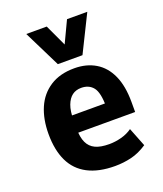

<svg xmlns="http://www.w3.org/2000/svg" viewBox="-141 -848 810 952"><g transform="rotate(-20 264.5 -372.0)"><path d="M302 11Q216 11 158.5 -19Q101 -49 73 -107.5Q45 -166 45 -251Q45 -329 70.5 -388Q96 -447 148 -480.5Q200 -514 276 -514Q340 -514 387.5 -485.5Q435 -457 460.5 -400.5Q486 -344 486 -260V-207H165V-298H372L360 -280Q360 -355 338 -383Q316 -411 275 -411Q247 -411 227.5 -396.5Q208 -382 196.5 -352Q185 -322 185 -271V-228Q185 -183 198 -155Q211 -127 238.5 -114Q266 -101 312 -101Q343 -101 375.5 -109.5Q408 -118 433 -136L472 -37Q430 -9 388 1Q346 11 302 11ZM207 -561 111 -755H219L272 -641L326 -755H433L337 -561Z"/></g></svg>

Font: Nunito Sans 7pt Condensed ExtraBold
Style: Regular
Weight: 800
Width: 3
Designer: Vernon Adams
Foundry: Vernon Adams
Version: Version 3.101;gftools[0.9.27]